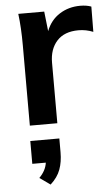

<svg xmlns="http://www.w3.org/2000/svg" viewBox="-55 -554 503 863"><g transform="rotate(-5 196.0 -122.5)"><path d="M390 -509 389 -395Q357 -408 323 -408Q259 -408 225.5 -371Q192 -334 192 -273V0H68V-362Q68 -442 60 -505H177L187 -416Q206 -465 247 -491Q288 -517 340 -517Q369 -517 390 -509ZM195 69V131Q195 175 182.5 209Q170 243 138 272L90 238Q120 208 125 172H64V69Z"/></g></svg>

Font: Muli-Bold
Style: Bold
Weight: 700
Version: Version 2.000